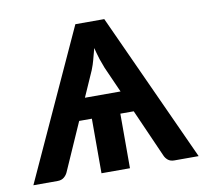

<svg xmlns="http://www.w3.org/2000/svg" viewBox="-63 -580 694 648"><g transform="rotate(-10 284.0 -255.5)"><path d="M223.6 -260.7H345.7L306.6 -348.6Q297.4 -372.6 294.9 -380.4Q287.1 -405.8 283.7 -420.4Q282.7 -415.5 272.9 -379.9Q269.5 -366.7 262.2 -348.1ZM334 -510.7 567.4 0H484.4Q470.7 0 462.4 -6.8Q454.1 -13.7 450.2 -23.4L377.9 -187H332V0H234.4V-187H190.9L118.7 -23.4Q114.7 -14.2 106.4 -7.3Q97.7 0 84.5 0H1L234.9 -510.7Z"/></g></svg>

Font: Lato-SemiBold
Style: Regular
Weight: 500
Designer: Lukasz Dziedzic with Adam Twardoch and Botio Nikoltchev
Foundry: tyPoland Lukasz Dziedzic
Version: ""